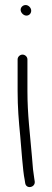

<svg xmlns="http://www.w3.org/2000/svg" viewBox="-20 -479 208 763"><path d="M50 -243V-117C50 -51.2 54.4 0.5 60.5 63C64.9 108.6 70.4 199.6 78 235L80 248C83.3 274.2 121.1 266.7 118 242L116 229C110.9 195.7 111.2 195.9 107 144C99.4 52.7 89 -22.6 89 -117V-243C89 -253.3 79.7 -262 69.5 -262C59.3 -262 50 -253.3 50 -243ZM62 -440C62 -428.7 73.6 -417 85 -417C95.9 -417 104 -425.5 104 -436.5C104 -448.2 93.1 -459 82 -459C71.4 -459 62 -450.6 62 -440Z"/></svg>

Font: Just Breathe
Style: Regular
Weight: 400
Foundry: Cannot Into Space Fonts
Version: Version 0.72